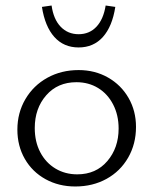

<svg xmlns="http://www.w3.org/2000/svg" viewBox="-20 -672 557 696"><path d="M132 -647 167 -652Q174 -602 200 -575Q226 -548 265 -548Q304 -548 329.5 -575Q355 -602 363 -652L398 -647Q387 -576 353 -538Q319 -500 265 -500Q211 -500 177 -538Q143 -576 132 -647ZM43 -202Q43 -263 72 -312.5Q101 -362 151.5 -390Q202 -418 265 -418Q324 -418 371.5 -391Q419 -364 446 -317Q473 -270 473 -212Q473 -150 444.5 -100.5Q416 -51 366 -23.5Q316 4 253 4Q193 4 145 -22.5Q97 -49 70 -96Q43 -143 43 -202ZM410 -206Q410 -255 390 -293.5Q370 -332 335.5 -353Q301 -374 257 -374Q189 -374 147.5 -326.5Q106 -279 106 -208Q106 -158 126 -120Q146 -82 181 -61Q216 -40 260 -40Q328 -40 369 -88Q410 -136 410 -206Z"/></svg>

Font: Ysabeau Infant Semilight
Style: Regular
Weight: 300
Designer: Christian Thalmann (Catharsis Fonts)
Version: Version 0.003